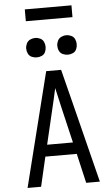

<svg xmlns="http://www.w3.org/2000/svg" viewBox="-70 -1186 717 1230"><g transform="rotate(-5 288.0 -570.5)"><path d="M56 0H143L187 -190H389L433 0H521L398 -490L336 -735H240ZM205 -265 258 -490Q266 -523 273.5 -556Q281 -589 288 -622Q295 -589 303 -556Q311 -523 318 -490L371 -265ZM188 -828Q205 -828 220.5 -835Q236 -842 243 -857.5Q250 -873 250 -890Q250 -907 243 -922.5Q236 -938 220.5 -945.5Q205 -953 188 -953Q171 -953 155.5 -945.5Q140 -938 132.5 -922.5Q125 -907 125 -890Q125 -873 132.5 -857.5Q140 -842 155.5 -835Q171 -828 188 -828ZM388 -828Q405 -828 420.5 -835Q436 -842 443 -857.5Q450 -873 450 -890Q450 -907 443 -922.5Q436 -938 420.5 -945.5Q405 -953 388 -953Q371 -953 355.5 -945.5Q340 -938 332.5 -922.5Q325 -907 325 -890Q325 -873 332.5 -857.5Q340 -842 355.5 -835Q371 -828 388 -828ZM438 -1065V-1141H138V-1065Z"/></g></svg>

Font: Iosevka SS01 Extended
Style: Regular
Weight: 400
Width: 7
Monospace: yes
Designer: Belleve Invis
Foundry: Belleve Invis
Version: Version 3.4.7; ttfautohint (v1.8.3)